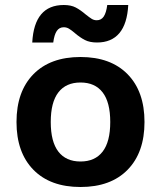

<svg xmlns="http://www.w3.org/2000/svg" viewBox="-20 -738 644 768"><path d="M558 -250Q558 -128 490.5 -59Q423 10 302 10Q181 10 113.5 -59Q46 -128 46 -250Q46 -372 113.5 -441Q181 -510 302 -510Q423 -510 490.5 -441Q558 -372 558 -250ZM183 -250Q183 -171 213.5 -131.5Q244 -92 302 -92Q360 -92 390.5 -131.5Q421 -171 421 -250Q421 -329 390.5 -368.5Q360 -408 302 -408Q244 -408 213.5 -368.5Q183 -329 183 -250ZM368 -568Q339 -568 319.5 -578Q300 -588 279 -606Q265 -618 255.5 -623.5Q246 -629 235 -629Q217 -629 207 -614Q197 -599 193 -568H109Q117 -718 235 -718Q264 -718 283 -708Q302 -698 323 -680Q338 -668 347 -662.5Q356 -657 367 -657Q385 -657 395 -672Q405 -687 409 -718H493Q489 -643 457.5 -605.5Q426 -568 368 -568Z"/></svg>

Font: Work Sans SemiBold
Style: Regular
Weight: 600
Designer: Wei Huang
Foundry: Wei Huang
Version: Version 1.500